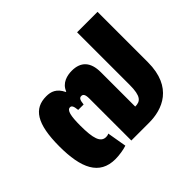

<svg xmlns="http://www.w3.org/2000/svg" viewBox="-135 -775 976 976"><g transform="rotate(-45 353.0 -287.0)"><path d="M239 -301H278C281 -331 287 -340 300 -340C312 -340 320 -332 320 -302V0H448C542 0 661 -42 661 -222V-584H514V-206C514 -124 493 -108 456 -108V-355C456 -429 421 -465 357 -465C324 -465 279 -455 262 -410H259C237 -455 207 -465 173 -465C85 -465 40 -402 40 -237C40 -82 81 10 196 10C225 10 260 4 280 -3L262 -108C256 -104 248 -103 242 -103C203 -103 190 -145 190 -237C190 -307 198 -340 219 -340C229 -340 236 -333 239 -301Z"/></g></svg>

Font: Noto Sans Thai SemCond ExtBd
Style: Regular
Weight: 800
Width: 4
Designer: Monotype Design Team
Foundry: Monotype Imaging Inc.
Version: Version 2.002